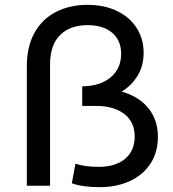

<svg xmlns="http://www.w3.org/2000/svg" viewBox="-20 -768 716 794"><path d="M633 -202Q633 -138 602 -91Q571 -44 516.5 -19Q462 6 392 6Q322 6 277 -10L292 -91Q331 -78 388 -78Q457 -78 497 -111Q537 -144 537 -204Q537 -264 493.5 -297Q450 -330 377 -330H320V-411Q395 -412 438 -448.5Q481 -485 481 -546Q481 -600 444.5 -632Q408 -664 342 -664Q269 -664 228 -622.5Q187 -581 187 -502V0H91V-494Q91 -576 123 -633Q155 -690 212 -719Q269 -748 342 -748Q412 -748 465 -722Q518 -696 546 -651Q574 -606 574 -550Q574 -496 549 -455Q524 -414 483 -389Q551 -371 592 -322.5Q633 -274 633 -202Z"/></svg>

Font: Montserrat Alternates Medium
Style: Regular
Weight: 500
Designer: Julieta Ulanovsky
Foundry: Julieta Ulanovsky
Version: Version 7.200